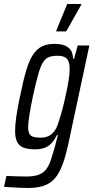

<svg xmlns="http://www.w3.org/2000/svg" viewBox="-60 -736 464 954"><path d="M78 198Q60 198 39.5 197Q19 196 -1 195Q-21 194 -40 192L-28 138Q-12 139 4.5 139.5Q21 140 38 140.5Q55 141 71 141Q107 141 130 133Q153 125 167.5 107.5Q182 90 192 60.5Q202 31 214 -12Q216 -23 220.5 -38Q225 -53 228 -65H223Q211 -40 195.5 -24Q180 -8 160 -1Q140 6 115 6Q80 6 58 -2Q36 -10 25.5 -30Q15 -50 15 -86Q15 -115 21 -157Q27 -199 39 -255Q55 -334 70 -385Q85 -436 104.5 -465Q124 -494 149.5 -506Q175 -518 211 -518Q236 -518 256 -512Q276 -506 289 -490.5Q302 -475 303 -444H308L326 -510H384L291 -75Q279 -13 266.5 32.5Q254 78 238.5 110Q223 142 202 161Q181 180 151 189Q121 198 78 198ZM141 -52Q163 -52 179 -59Q195 -66 207.5 -81Q220 -96 228 -120Q234 -137 242 -164Q250 -191 257.5 -222.5Q265 -254 271.5 -285.5Q278 -317 282 -344.5Q286 -372 286 -390Q287 -428 273 -443.5Q259 -459 227 -459Q201 -459 183.5 -452.5Q166 -446 153.5 -426Q141 -406 129.5 -365Q118 -324 103 -255Q92 -202 86 -164Q80 -126 80 -106Q80 -83 86 -71.5Q92 -60 106 -56Q120 -52 141 -52ZM219 -580 220 -585 274 -716H344L343 -711L269 -580Z"/></svg>

Font: Saira ExtraCondensed
Style: Italic
Weight: 400
Width: 2
Italic angle: -12°
Designer: Hector Gatti with collaboration of the Omnibus-Type team
Foundry: Omnibus-Type
Version: Version 1.101